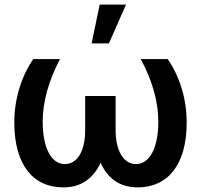

<svg xmlns="http://www.w3.org/2000/svg" viewBox="-20 -802 871 832"><path d="M240 -546H124C72 -469 42 -374 42 -271C42 -87 124 10 254 10C332 10 385 -29 416 -97C446 -29 499 10 577 10C706 10 789 -87 789 -271C789 -374 759 -469 707 -546H590C640 -453 666 -361 666 -275C666 -162 629 -91 569 -91C517 -91 481 -146 481 -238V-386H349V-238C349 -147 315 -91 261 -91C202 -91 165 -162 165 -275C165 -361 191 -453 240 -546ZM377 -614H452L526 -782H412Z"/></svg>

Font: Wafeq Semi Bold
Style: Regular
Weight: 600
Designer: Rasmus Andersson & Azza Alameddine
Foundry: Google & TypeTogether
Version: Version 3.000;January 28, 2025;FontCreator 15.0.0.3014 64-bi